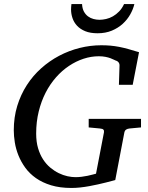

<svg xmlns="http://www.w3.org/2000/svg" viewBox="-20 -910 728 946"><path d="M618.2 -276.9Q608.4 -275.9 601.8 -271.7Q595.2 -267.6 592.8 -257.8L547.9 -22.9Q543 -21.5 530.8 -18.3Q518.6 -15.1 501.5 -10.7Q484.4 -6.3 463.6 -1.7Q442.9 2.9 420.4 7.1Q397.9 11.2 375.2 13.7Q352.5 16.1 332 16.1Q274.9 16.1 231.7 2.9Q188.5 -10.3 157 -32.5Q125.5 -54.7 104.5 -83.7Q83.5 -112.8 70.8 -144.5Q58.1 -176.3 53 -208.3Q47.9 -240.2 47.9 -268.1Q47.9 -332 64.9 -387.9Q82 -443.8 112.1 -490.5Q142.1 -537.1 182.9 -573.5Q223.6 -609.9 271.7 -635.3Q319.8 -660.6 372.6 -673.8Q425.3 -687 479 -687Q503.4 -687 524.7 -685.1Q545.9 -683.1 567.4 -679Q588.9 -674.8 612.5 -668.2Q636.2 -661.6 665 -652.8L633.8 -492.2H565.9L568.8 -584Q569.8 -595.2 564.5 -602.3Q559.1 -609.4 549.8 -611.8Q547.9 -612.3 541.5 -615.7Q535.2 -619.1 524.7 -623Q514.2 -627 499.5 -629.9Q484.9 -632.8 466.8 -632.8Q429.2 -632.8 391.8 -620.6Q354.5 -608.4 320.1 -585.4Q285.6 -562.5 256.1 -529.1Q226.6 -495.6 204.8 -453.4Q183.1 -411.1 170.7 -360.4Q158.2 -309.6 158.2 -252Q158.2 -211.4 167.5 -179.9Q176.8 -148.4 192.4 -124.5Q208 -100.6 228 -84Q248 -67.4 269.5 -56.9Q291 -46.4 312.5 -41.7Q334 -37.1 352.1 -37.1Q367.2 -37.1 382.6 -39.1Q397.9 -41 411.6 -43.9Q425.3 -46.9 436.3 -49.8Q447.3 -52.7 453.1 -54.2L492.2 -257.8Q493.7 -266.1 489.7 -271Q485.8 -275.9 472.2 -276.9L417 -282.2V-324.2H674.8V-282.2ZM642.1 -890.1Q636.2 -864.7 621.8 -839.1Q607.4 -813.5 584.7 -792.7Q562 -772 531 -759Q500 -746.1 460.4 -746.1Q424.8 -746.1 399.9 -756.3Q375 -766.6 359.6 -783.2Q344.2 -799.8 337.2 -820.8Q330.1 -841.8 330.1 -863.3Q330.1 -869.1 330.6 -876Q331.1 -882.8 332 -890.1H384.3Q385.3 -868.2 393.3 -853.3Q401.4 -838.4 413.6 -829.3Q425.8 -820.3 440.7 -816.4Q455.6 -812.5 470.2 -812.5Q485.4 -812.5 502.7 -816.4Q520 -820.3 536.4 -829.6Q552.7 -838.9 567.1 -853.8Q581.5 -868.7 591.3 -890.1Z"/></svg>

Font: Charis SIL
Style: Italic
Weight: 400
Italic angle: -11°
Foundry: SIL International
Version: Version 4.112